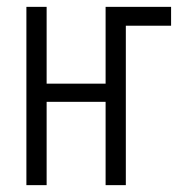

<svg xmlns="http://www.w3.org/2000/svg" viewBox="-20 -540 540 560"><path d="M57 0V-520H116V-296H288V-520H479V-465H347V0H288V-243H116V0Z"/></svg>

Font: Iosevka Fixed SS04 Light
Style: Regular
Weight: 300
Monospace: yes
Designer: Belleve Invis
Foundry: Belleve Invis
Version: Version 32.5.0